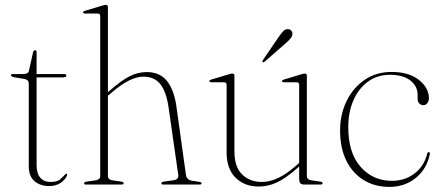

<svg xmlns="http://www.w3.org/2000/svg" viewBox="-20 -744 1778 774"><path d="M79.5 -425.5 37.5 -432.5Q24 -435.5 24 -440.5Q24 -445.5 31 -445.5H72.5Q94 -445.5 96.5 -458L113 -532Q115 -541.5 121 -541.5Q127.5 -541.5 127.5 -535.5V-445.5H239Q247.5 -445.5 247.5 -439.5Q247.5 -432 233 -432H127.5V-78.5Q127.5 -45 142.2 -27.8Q157 -10.5 183 -10.5Q212.5 -10.5 224 -22.5Q235.5 -34.5 245.5 -43.5Q251 -45 250.5 -38Q244.5 -20.5 225.2 -7.2Q206 6 178 6Q142 6 119 -13.8Q96 -33.5 96 -74V-406.5Q96 -422 79.5 -425.5Z M415 -715.5V-372L421 -377.5Q469.5 -420 503 -436.8Q536.5 -453.5 571 -453.5Q624 -453.5 652.8 -418Q681.5 -382.5 691 -316L729.5 -39.5Q732.5 -19 753.5 -15.5L783.5 -11Q792.5 -10 792.5 -5Q792.5 0 784.5 0H639.5Q630.5 0 630.5 -5Q630.5 -10.5 640.5 -12L677.5 -17Q701.5 -20 698.5 -39.5L659.5 -311.5Q650.5 -374 626.5 -404.5Q602.5 -435 558 -435Q503.5 -435 428 -369L415 -358V-34.5Q415 -19.5 434 -17L468.5 -12Q478.5 -10.5 478.5 -5Q478.5 0 470 0H326.5Q319 0 319 -5Q319 -10.5 330 -12L365 -17Q384 -20 384 -34V-679Q384 -689.5 373.5 -689.5H323Q315 -689.5 315 -694Q315 -698.5 323 -700.5L391 -721Q401.5 -724.5 407 -724.5Q415 -724.5 415 -715.5Z M893.5 -129.5V-402Q893.5 -412.5 882.5 -412.5H832Q824 -412.5 824 -417Q824 -421 832 -423.5L901 -444Q911.5 -447.5 916.5 -447.5Q925 -447.5 925 -438.5V-134Q925 -71 956 -40.8Q987 -10.5 1036 -10.5Q1066.5 -10.5 1100.2 -26Q1134 -41.5 1174 -76.5L1186 -87V-402Q1186 -412.5 1175.5 -412.5H1125Q1117 -412.5 1117 -417Q1117 -421 1125 -423.5L1193 -444Q1204 -447.5 1209 -447.5Q1217 -447.5 1217 -438.5V-34.5Q1217 -19.5 1236 -17L1270.5 -12Q1280.5 -10.5 1280.5 -5Q1280.5 0 1272 0H1207.5Q1195.5 0 1190.8 -5.2Q1186 -10.5 1186 -25.5V-72.5L1181 -68.5Q1131.5 -24.5 1095.5 -8.2Q1059.5 8 1023 8Q966 8 929.8 -27.5Q893.5 -63 893.5 -129.5ZM1101 -591.5Q1112.5 -608 1121.2 -617.8Q1130 -627.5 1141 -626.5Q1150 -626 1154.8 -620Q1159.5 -614 1158.5 -606Q1158 -596.5 1150.2 -587.8Q1142.5 -579 1131 -569L1046.5 -495Q1042.5 -491.5 1039 -494Q1036 -496 1040 -502Z M1709 -348Q1709 -336 1702.5 -328Q1696 -320 1686.5 -320Q1676.5 -320 1670 -327Q1663.5 -334 1663.5 -346.5V-361.5Q1663.5 -397 1634 -419.8Q1604.5 -442.5 1552 -442.5Q1501.5 -442.5 1463.8 -415.2Q1426 -388 1405 -340.2Q1384 -292.5 1384 -231Q1384 -127 1434 -71Q1484 -15 1559.5 -15Q1612.5 -15 1651.2 -44.8Q1690 -74.5 1702 -124Q1703 -130.5 1708.5 -130.5Q1714 -130.5 1713 -124Q1701 -63 1656.2 -26.8Q1611.5 9.5 1549.5 9.5Q1491 9.5 1446.2 -18Q1401.5 -45.5 1376.2 -96.2Q1351 -147 1351 -218Q1351 -282.5 1377 -336.2Q1403 -390 1449.8 -422Q1496.5 -454 1559 -454Q1628 -454 1668.5 -422Q1709 -390 1709 -348Z"/></svg>

Font: Fraunces 72pt Thin
Style: Regular
Weight: 100
Version: Version 1.000;[b76b70a41]